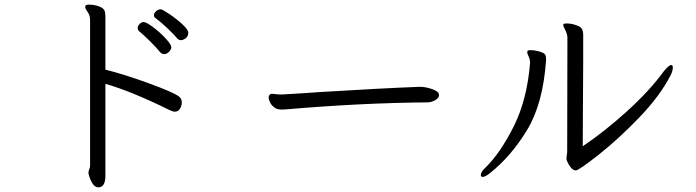

<svg xmlns="http://www.w3.org/2000/svg" viewBox="-20 -746 3000 827"><path d="M759 -573Q750 -573 743 -581Q730 -597 701.5 -624Q673 -651 650 -668Q643 -672 643 -680Q643 -689 652 -697.5Q661 -706 672 -706Q679 -706 709.5 -685.5Q740 -665 765.5 -641.5Q791 -618 791 -605Q791 -592 781 -582Q769 -573 759 -573ZM687 -513Q677 -513 669 -522Q654 -541 625 -569.5Q596 -598 580 -611Q573 -617 573 -625Q573 -634 581 -642.5Q589 -651 599 -651Q610 -651 639.5 -629Q669 -607 693.5 -580.5Q718 -554 718 -542Q718 -534 708.5 -523.5Q699 -513 687 -513ZM362 -687Q359 -693 353 -701.5Q347 -710 347 -716Q347 -719 348 -721Q350 -726 364 -726Q386 -726 408 -718Q425 -711 429.5 -701.5Q434 -692 434 -673V-446Q508 -428 616 -389Q724 -350 750 -331Q763 -322 763 -306Q763 -290 755 -277.5Q747 -265 733 -265Q724 -265 708 -273Q548 -352 434 -385V11Q434 54 411 60Q409 61 405 61Q388 61 377.5 43Q367 25 362 5Q361 2 361 -2Q361 -8 364.5 -17Q368 -26 368 -31V-659Q368 -675 362 -687Z M1871 -336Q1871 -324 1854.5 -314.5Q1838 -305 1821 -305Q1541 -303 1213 -275Q1205 -274 1192 -274Q1173 -274 1160.5 -284Q1148 -294 1142.5 -306.5Q1137 -319 1137 -326Q1137 -333 1141 -337.5Q1145 -342 1152 -342Q1159 -342 1168.5 -340.5Q1178 -339 1190 -339H1194Q1301 -345 1350 -349Q1624 -366 1787 -372H1790Q1813 -372 1842 -362Q1871 -352 1871 -336Z M2423 -90Q2424 -281 2424 -583Q2424 -599 2415 -616Q2406 -633 2406 -638V-639Q2406 -645 2421 -645Q2443 -645 2466 -636Q2482 -630 2487 -620.5Q2492 -611 2492 -595V-574V-486L2490 -116Q2585 -180 2681.5 -267.5Q2778 -355 2840 -440Q2862 -466 2871 -466Q2878 -466 2878 -455Q2878 -440 2868 -421Q2823 -333 2733.5 -240Q2644 -147 2558.5 -79.5Q2473 -12 2460 -12Q2450 -12 2441 -22Q2432 -32 2426 -44.5Q2420 -57 2420 -61V-65Q2420 -71 2421.5 -78Q2423 -85 2423 -90ZM2090 0Q2070 16 2059 16Q2051 16 2051 8Q2051 -6 2072 -25Q2136 -88 2193 -202Q2250 -316 2263 -473V-477Q2263 -490 2257 -502.5Q2251 -515 2251 -520Q2251 -524 2252 -526Q2253 -530 2265 -530Q2284 -530 2307 -523Q2321 -519 2326.5 -513Q2332 -507 2332 -493V-486Q2319 -299 2250 -185.5Q2181 -72 2090 0Z"/></svg>

Font: Fusion Kai T
Style: Regular
Weight: 400
Designer: Fontworks Inc.
Version: Version 24.134;May 13, 2024